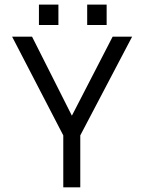

<svg xmlns="http://www.w3.org/2000/svg" viewBox="-20 -808 622 828"><path d="M356 -788.1H439.9V-700.2H356ZM147.9 -788.1H231.9V-700.2H147.9ZM252.9 -224.1 32.2 -649.9H118.2L290 -309.1L465.8 -649.9H549.8L326.2 -224.1V0H252.9Z"/></svg>

Font: Overused Grotesk
Style: Regular
Weight: 400
Version: Version 0.002